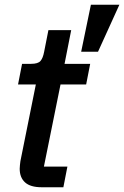

<svg xmlns="http://www.w3.org/2000/svg" viewBox="-20 -789 523 809"><path d="M247 0H156Q108 0 85.5 -20.5Q63 -41 63 -78Q63 -85 64 -93.5Q65 -102 66 -110L131 -433H56L73 -520H111Q140 -520 150.5 -532Q161 -544 166 -571L184 -662H280L252 -520H360L343 -433H235L165 -87H264ZM483 -769 393 -571H322L363 -769Z"/></svg>

Font: IBM Plex Sans Medium
Style: Italic
Weight: 500
Italic angle: -11.31°
Designer: Mike Abbink, Paul van der Laan, Pieter van Rosmalen
Foundry: Bold Monday
Version: Version 3.201